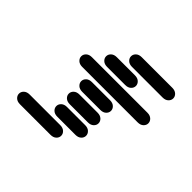

<svg xmlns="http://www.w3.org/2000/svg" viewBox="-182 -994 1363 1363"><g transform="rotate(45 500.0 -312.0)"><path d="M159.2 111.3H465.8Q493.2 111.3 508.8 96.7Q524.4 82 524.4 62.5Q524.4 43 508.8 28.3Q493.2 13.7 465.8 13.7H159.2Q131.8 13.7 116.2 28.3Q100.6 43 100.6 62.5Q100.6 82 116.2 96.7Q131.8 111.3 159.2 111.3ZM409.2 -13.7H590.8Q618.2 -13.7 633.8 -28.3Q649.4 -43 649.4 -62.5Q649.4 -82 633.8 -96.7Q618.2 -111.3 590.8 -111.3H409.2Q381.8 -111.3 366.2 -96.7Q350.6 -82 350.6 -62.5Q350.6 -43 366.2 -28.3Q381.8 -13.7 409.2 -13.7ZM409.2 -138.7H590.8Q618.2 -138.7 633.8 -153.3Q649.4 -168 649.4 -187.5Q649.4 -207 633.8 -221.7Q618.2 -236.3 590.8 -236.3H409.2Q381.8 -236.3 366.2 -221.7Q350.6 -207 350.6 -187.5Q350.6 -168 366.2 -153.3Q381.8 -138.7 409.2 -138.7ZM409.2 -263.7H590.8Q618.2 -263.7 633.8 -278.3Q649.4 -293 649.4 -312.5Q649.4 -332 633.8 -346.7Q618.2 -361.3 590.8 -361.3H409.2Q381.8 -361.3 366.2 -346.7Q350.6 -332 350.6 -312.5Q350.6 -293 366.2 -278.3Q381.8 -263.7 409.2 -263.7ZM284.2 -388.7H840.8Q868.2 -388.7 883.8 -403.3Q899.4 -418 899.4 -437.5Q899.4 -457 883.8 -471.7Q868.2 -486.3 840.8 -486.3H284.2Q256.8 -486.3 241.2 -471.7Q225.6 -457 225.6 -437.5Q225.6 -418 241.2 -403.3Q256.8 -388.7 284.2 -388.7ZM409.2 -513.7H590.8Q618.2 -513.7 633.8 -528.3Q649.4 -543 649.4 -562.5Q649.4 -582 633.8 -596.7Q618.2 -611.3 590.8 -611.3H409.2Q381.8 -611.3 366.2 -596.7Q350.6 -582 350.6 -562.5Q350.6 -543 366.2 -528.3Q381.8 -513.7 409.2 -513.7ZM534.2 -638.7H840.8Q868.2 -638.7 883.8 -653.3Q899.4 -668 899.4 -687.5Q899.4 -707 883.8 -721.7Q868.2 -736.3 840.8 -736.3H534.2Q506.8 -736.3 491.2 -721.7Q475.6 -707 475.6 -687.5Q475.6 -668 491.2 -653.3Q506.8 -638.7 534.2 -638.7Z"/></g></svg>

Font: Sixtyfour Convergence
Style: Regular
Weight: 400
Designer: Jens Kutilek
Foundry: Jens Kutilek
Version: Version 2.001